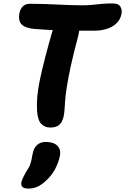

<svg xmlns="http://www.w3.org/2000/svg" viewBox="-20 -731 730 1120"><path d="M273 13Q242 13 221 -8Q200 -29 196 -86Q194 -125 197.5 -167.5Q201 -210 212.5 -265Q224 -320 243.5 -396Q263 -472 294 -578Q301 -607 322 -625.5Q343 -644 370 -644Q424 -644 438 -615Q452 -586 436 -520Q408 -416 392.5 -343.5Q377 -271 369.5 -222.5Q362 -174 360 -143.5Q358 -113 356.5 -92Q355 -71 351 -51Q343 -16 324 -1.5Q305 13 273 13ZM532 -552Q480 -552 434.5 -552Q389 -552 347.5 -553Q306 -554 265.5 -556.5Q225 -559 183 -562Q142 -566 121 -577.5Q100 -589 94 -609Q88 -629 94 -658Q99 -679 113.5 -694Q128 -709 155 -709Q201 -709 240.5 -707.5Q280 -706 315.5 -704.5Q351 -703 386 -701.5Q421 -700 460 -700Q493 -700 520 -703Q547 -706 575 -708.5Q603 -711 637 -711Q670 -711 681.5 -693.5Q693 -676 689 -651Q682 -615 657.5 -593Q633 -571 599.5 -561.5Q566 -552 532 -552ZM146 369Q97 369 105 331Q108 320 113 308.5Q118 297 129 277Q148 250 155.5 229.5Q163 209 165.5 192Q168 175 172 160Q177 133 196 115Q215 97 248 97Q293 97 315 119.5Q337 142 329 180Q321 219 300.5 257Q280 295 244 327Q220 349 196.5 359Q173 369 146 369Z"/></svg>

Font: Shantell Sans
Style: Bold Italic
Weight: 700
Italic angle: -11°
Designer: Stephen Nixon, Anya Danilova, Shantell Martin
Foundry: Arrow Type
Version: Version 1.011;[c5ecc13dd]